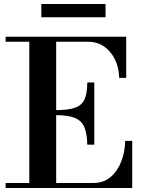

<svg xmlns="http://www.w3.org/2000/svg" viewBox="-20 -937 731 957"><path d="M8 0V-25H446Q496 -25 530.5 -54Q565 -83 584 -131Q603 -179 604 -235H639V0ZM126 -15V-744H260V-15ZM415 -216Q414 -272 400 -304Q386 -336 352.5 -349.5Q319 -363 257 -363V-388Q319 -388 353.5 -400Q388 -412 401.5 -442Q415 -472 415 -526H450V-216ZM574 -549Q573 -598 554 -638.5Q535 -679 500.5 -704Q466 -729 416 -729H8V-754H609V-549ZM186 -851V-917H506V-851Z"/></svg>

Font: Libre Bodoni
Style: Regular
Weight: 400
Designer: Pablo Impallari, Rodrigo Fuenzalida
Foundry: Impallari Type
Version: Version 2.005;gftools[0.9.23]